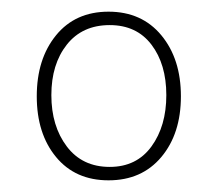

<svg xmlns="http://www.w3.org/2000/svg" viewBox="-20 -744 372 329"><path d="M166 -435Q109 -435 76 -475Q43 -515 43 -579Q43 -643 76 -683.5Q109 -724 166 -724Q223 -724 256.5 -683.5Q290 -643 290 -579Q290 -515 256.5 -475Q223 -435 166 -435ZM168 -458Q214 -458 239.5 -493Q265 -528 265 -581Q265 -634 239.5 -667.5Q214 -701 168 -701Q121 -701 94.5 -667.5Q68 -634 68 -581Q68 -528 94.5 -493Q121 -458 168 -458Z"/></svg>

Font: Noto Serif Condensed Thin
Style: Regular
Weight: 100
Width: 3
Designer: Monotype Design Team
Foundry: Monotype Imaging Inc.
Version: Version 2.013; ttfautohint (v1.8.4.7-5d5b)